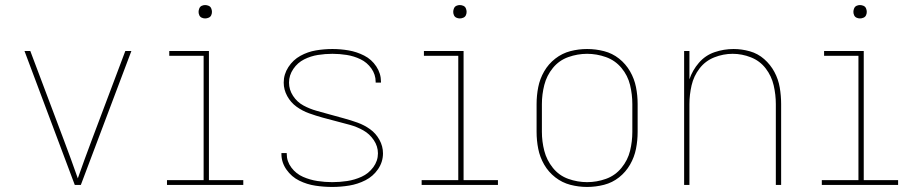

<svg xmlns="http://www.w3.org/2000/svg" viewBox="-20 -732 3640 760"><path d="M276 0H300L500 -530H476L343 -177Q329 -139 315 -101.5Q301 -64 288 -26Q275 -64 261 -101.5Q247 -139 233 -177L100 -530H77Z M641 0H943V-19H807V-530H650V-511H786V-19H641ZM792 -659Q799 -659 806 -662Q813 -665 816 -671.5Q819 -678 819 -685Q819 -692 816 -699Q813 -706 806 -709Q799 -712 792 -712Q785 -712 778.5 -709Q772 -706 769 -699Q766 -692 766 -685Q766 -678 769 -671.5Q772 -665 778.5 -662Q785 -659 792 -659Z M1295 8Q1329 8 1362.5 2.5Q1396 -3 1426.5 -18.5Q1457 -34 1476.5 -62.5Q1496 -91 1496 -125Q1496 -153 1482 -178.5Q1468 -204 1445 -220.5Q1422 -237 1395.5 -246.5Q1369 -256 1341.5 -263.5Q1314 -271 1287 -278.5Q1260 -286 1233 -293.5Q1206 -301 1181 -314.5Q1156 -328 1140 -352.5Q1124 -377 1124 -405Q1124 -434 1141 -459Q1158 -484 1184 -497Q1210 -510 1238.5 -514.5Q1267 -519 1296 -519Q1324 -519 1352.5 -514.5Q1381 -510 1407 -497.5Q1433 -485 1450 -461Q1467 -437 1467 -408V-405H1488V-409Q1488 -441 1469.5 -469Q1451 -497 1421.5 -512Q1392 -527 1360 -532.5Q1328 -538 1296 -538Q1263 -538 1230.5 -532.5Q1198 -527 1169 -511Q1140 -495 1121.5 -466.5Q1103 -438 1103 -405Q1103 -377 1117 -351.5Q1131 -326 1154 -309.5Q1177 -293 1203.5 -283.5Q1230 -274 1257 -266.5Q1284 -259 1311.5 -252Q1339 -245 1366 -237.5Q1393 -230 1418 -216Q1443 -202 1459.5 -177.5Q1476 -153 1476 -125Q1476 -95 1457.5 -70Q1439 -45 1411.5 -32.5Q1384 -20 1354.5 -15.5Q1325 -11 1295 -11Q1266 -11 1236.5 -15.5Q1207 -20 1179.5 -32Q1152 -44 1133.5 -68.5Q1115 -93 1115 -123V-126H1094V-122Q1094 -89 1114 -60.5Q1134 -32 1164.5 -17Q1195 -2 1228.5 3Q1262 8 1295 8Z M1649 0H1951V-19H1815V-530H1658V-511H1794V-19H1649ZM1800 -659Q1807 -659 1814 -662Q1821 -665 1824 -671.5Q1827 -678 1827 -685Q1827 -692 1824 -699Q1821 -706 1814 -709Q1807 -712 1800 -712Q1793 -712 1786.5 -709Q1780 -706 1777 -699Q1774 -692 1774 -685Q1774 -678 1777 -671.5Q1780 -665 1786.5 -662Q1793 -659 1800 -659Z M2304 8Q2338 8 2371 -0.5Q2404 -9 2430.5 -30Q2457 -51 2474 -80.5Q2491 -110 2497.5 -143Q2504 -176 2504 -210V-320Q2504 -354 2497.5 -387Q2491 -420 2474 -449.5Q2457 -479 2430.5 -500Q2404 -521 2371 -529.5Q2338 -538 2304 -538Q2270 -538 2237.5 -529.5Q2205 -521 2178 -500Q2151 -479 2134 -449.5Q2117 -420 2110.5 -387Q2104 -354 2104 -320V-210Q2104 -176 2110.5 -143Q2117 -110 2134 -80.5Q2151 -51 2178 -30Q2205 -9 2237.5 -0.5Q2270 8 2304 8ZM2304 -11Q2266 -11 2229.5 -24Q2193 -37 2168.5 -67.5Q2144 -98 2134.5 -135Q2125 -172 2125 -210V-320Q2125 -358 2134.5 -395.5Q2144 -433 2168.5 -463Q2193 -493 2229.5 -506Q2266 -519 2304 -519Q2342 -519 2378.5 -506Q2415 -493 2440 -463Q2465 -433 2474 -395.5Q2483 -358 2483 -320V-210Q2483 -172 2474 -135Q2465 -98 2440 -67.5Q2415 -37 2378.5 -24Q2342 -11 2304 -11Z M2688 0H2709V-320Q2709 -357 2717.5 -394Q2726 -431 2749 -461Q2772 -491 2807.5 -505Q2843 -519 2880 -519Q2917 -519 2952.5 -505Q2988 -491 3011 -461Q3034 -431 3042.5 -394Q3051 -357 3051 -320V0H3072V-320Q3072 -353 3066.5 -385.5Q3061 -418 3045.5 -447Q3030 -476 3005 -498Q2980 -520 2948 -529Q2916 -538 2884 -538Q2845 -538 2808.5 -525.5Q2772 -513 2746.5 -483.5Q2721 -454 2709 -418V-530H2688Z M3233 0H3535V-19H3399V-530H3242V-511H3378V-19H3233ZM3384 -659Q3391 -659 3398 -662Q3405 -665 3408 -671.5Q3411 -678 3411 -685Q3411 -692 3408 -699Q3405 -706 3398 -709Q3391 -712 3384 -712Q3377 -712 3370.5 -709Q3364 -706 3361 -699Q3358 -692 3358 -685Q3358 -678 3361 -671.5Q3364 -665 3370.5 -662Q3377 -659 3384 -659Z"/></svg>

Font: Iosevka Sparkle Thin
Style: Regular
Weight: 100
Designer: Belleve Invis
Foundry: Belleve Invis
Version: Version 4.5.0; ttfautohint (v1.8.3)